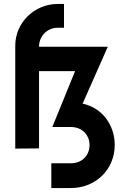

<svg xmlns="http://www.w3.org/2000/svg" viewBox="-20 -749 629 969"><path d="M239 200H338C463 200 559 106 559 -17C559 -115 499 -204 397 -226L524 -513H177V-514C177 -567 219 -609 271 -609H303V-729H271C154 -729 57 -635 57 -519V1L177 0V-390H359L244 -108H338C396 -108 432 -66 432 -17C432 33 396 75 338 75H239Z"/></svg>

Font: Lineal
Style: Bold
Weight: 700
Designer: Created by Frank Adebiaye with contributions from Anton Moglia & Ariel Martín Pérez
Created by Frank ADEBIAYE with FontF
Foundry: Velvetyne Type Foundry
Version: Version 2.000;Glyphs 3.2 (3227)